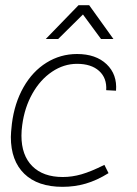

<svg xmlns="http://www.w3.org/2000/svg" viewBox="-20 -718 531 743"><path d="M22 -188Q22 -203 26 -239Q36 -319 71 -380.5Q106 -442 160 -475.5Q214 -509 278 -509Q351 -509 392.5 -469.5Q434 -430 429 -367L391 -369Q394 -416 363.5 -443.5Q333 -471 278 -471Q227 -471 181.5 -440.5Q136 -410 105.5 -356Q75 -302 66 -234Q63 -213 63 -193Q63 -117 105 -75Q147 -33 223 -33Q259 -33 295.5 -43.5Q332 -54 384 -80L400 -48Q355 -20 312 -7.5Q269 5 222 5Q126 5 74 -45.5Q22 -96 22 -188ZM284 -698H325L419 -567H371L301 -662L205 -567H157Z"/></svg>

Font: Bellota Light
Style: Italic
Weight: 300
Italic angle: -7.5°
Designer: Kemie Guaida
Foundry: Kemie Guaida
Version: Version 4.001